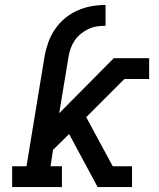

<svg xmlns="http://www.w3.org/2000/svg" viewBox="-20 -755 640 775"><path d="M29 0V-84H87L160 -528Q165 -556 175 -584Q185 -612 202 -637Q219 -662 242.5 -681.5Q266 -701 293.5 -713Q321 -725 349.5 -730Q378 -735 406 -735V-651Q389 -651 372 -648.5Q355 -646 338.5 -638.5Q322 -631 307.5 -619.5Q293 -608 282.5 -593Q272 -578 266 -561.5Q260 -545 257 -528L219 -298L439 -520H582V-436H482L328 -282L435 -84H513V0H374L259 -214L194 -150L184 -84H230V0Z"/></svg>

Font: Iosevka Etoile Medium Oblique
Style: Regular
Weight: 500
Italic angle: -9°
Designer: Belleve Invis
Foundry: Belleve Invis
Version: Version 15.5.2; ttfautohint (v1.8.4)